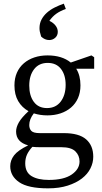

<svg xmlns="http://www.w3.org/2000/svg" viewBox="-20 -791 558 1050"><path d="M247 193Q329 193 372 163.5Q415 134 415 92Q415 59 392 36.5Q369 14 315 14H198Q187 14 177 13.5Q167 13 157 12Q136 35 127 56Q118 77 118 102Q118 151 152.5 172Q187 193 247 193ZM59 -324Q59 -363 72.5 -393.5Q86 -424 110.5 -445Q135 -466 168 -477Q201 -488 240 -488Q319 -488 367 -449L480 -488L495 -478V-415H397Q420 -378 420 -324Q420 -285 406.5 -254.5Q393 -224 368.5 -203Q344 -182 311 -171Q278 -160 239 -160Q200 -160 165 -171Q140 -139 140 -107Q140 -87 151.5 -75Q163 -63 198 -63H329Q412 -63 451 -29Q490 5 490 66Q490 99 474.5 130Q459 161 428 185Q397 209 350.5 224Q304 239 243 239Q134 239 85 205.5Q36 172 36 118Q36 86 57 58.5Q78 31 134 4Q68 -14 68 -72Q68 -95 83 -121.5Q98 -148 136 -183Q100 -203 79.5 -238Q59 -273 59 -324ZM241 -447Q193 -447 166.5 -412.5Q140 -378 140 -323Q140 -268 165 -234Q190 -200 237 -200Q285 -200 312 -235.5Q339 -271 339 -327Q339 -381 313.5 -414Q288 -447 241 -447ZM196 -637Q196 -663 207 -684Q218 -705 236.5 -721.5Q255 -738 279 -750Q303 -762 329 -771L340 -742Q309 -731 288 -716Q267 -701 250 -677Q270 -668 283 -652Q296 -636 296 -617Q296 -597 282 -584.5Q268 -572 249 -572Q225 -572 205 -591Q200 -607 198 -617Q196 -627 196 -637Z"/></svg>

Font: Source Serif Pro
Style: Regular
Weight: 400
Designer: Frank Grießhammer
Foundry: Adobe Systems Incorporated
Version: Version 2.000;PS 1.000;hotconv 16.6.51;makeotf.lib2.5.65220